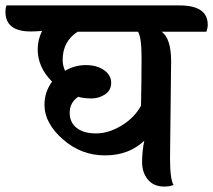

<svg xmlns="http://www.w3.org/2000/svg" viewBox="-90 -682 786 708"><path d="M141 -461Q141 -440 150 -421Q186 -442 226.5 -442Q267 -442 293.5 -423.5Q320 -405 320 -377Q320 -349 297.5 -334Q275 -319 247.5 -319Q220 -319 198 -325Q167 -303 167 -266.5Q167 -230 193 -210Q219 -190 264.5 -190Q310 -190 357.5 -218.5Q405 -247 430 -292Q432 -392 432 -468.5Q432 -545 419 -565H196Q141 -529 141 -461ZM541 -456 537 -98Q537 -21 550 0Q536 6 516 6Q477 6 455.5 -19.5Q434 -45 434 -84.5Q434 -124 442 -163Q385 -109 297 -109Q209 -109 141.5 -168.5Q74 -228 74 -295Q74 -343 102 -381Q49 -434 49 -500Q49 -535 65 -568Q41 -566 23 -566Q-70 -566 -70 -639Q-70 -652 -66 -662H572Q676 -662 676 -591Q676 -578 671 -565H506Q541 -540 541 -456Z"/></svg>

Font: Laila SemiBold
Style: Regular
Weight: 600
Designer: Hitesh Malaviya
Foundry: Indian Type Foundry
Version: Version 1.302;PS 1.0;hotconv 1.0.78;makeotf.lib2.5.61930; tt